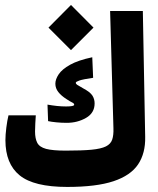

<svg xmlns="http://www.w3.org/2000/svg" viewBox="-20 -737 626 762"><path d="M246.6 4.9Q114.7 4.9 58.1 -41Q1.5 -86.9 1.5 -180.7Q1.5 -201.2 5.1 -230.5Q8.8 -259.8 13.7 -279.3H122.1Q121.1 -264.2 120.1 -247.3Q119.1 -230.5 119.1 -215.3Q119.1 -187 127.9 -170.2Q136.7 -153.3 162.8 -146.2Q189 -139.2 240.7 -139.2Q305.2 -139.2 343.3 -142.8Q381.3 -146.5 400.4 -156Q419.4 -165.5 425.3 -183.1Q431.2 -200.7 430.2 -228L417 -693.4H546.9L556.2 -193.8Q557.6 -128.9 528.1 -84.7Q498.5 -40.5 430.4 -17.8Q362.3 4.9 246.6 4.9ZM245.1 -249.5Q223.6 -249.5 203.9 -251.5Q184.1 -253.4 170.9 -256.3L168.5 -321.8Q188 -318.4 206.3 -316.4Q224.6 -314.5 242.2 -314.5Q274.4 -314.5 274.4 -321.3Q274.4 -326.7 266.8 -330.1Q259.3 -333.5 243.7 -343.8Q223.1 -356.9 211.4 -371.8Q199.7 -386.7 199.7 -404.8Q199.7 -422.4 213.1 -442.4Q226.6 -462.4 258.5 -480.2Q290.5 -498 346.2 -509.8L349.6 -428.2Q309.6 -422.4 295.2 -417.5Q280.8 -412.6 280.8 -408.7Q280.8 -404.3 285.9 -400.6Q291 -397 309.6 -386.7Q337.9 -371.6 346.7 -357.7Q355.5 -343.8 355.5 -326.7Q355.5 -288.6 321.3 -269Q287.1 -249.5 245.1 -249.5ZM261.7 -538.1 172.4 -627.4 261.7 -717.3 351.1 -627.4Z"/></svg>

Font: Cascadia Mono PL
Style: Bold
Weight: 700
Monospace: yes
Designer: Aaron Bell
Foundry: Saja Typeworks
Version: Version 2404.023; ttfautohint (v1.8.4)